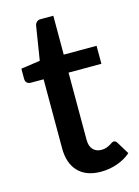

<svg xmlns="http://www.w3.org/2000/svg" viewBox="-106 -730 578 799"><g transform="rotate(-15 183.0 -331.0)"><path d="M229 8Q165.5 8 131.2 -27.8Q97 -63.5 97 -128.5V-425.5H41Q32 -425.5 25.5 -431.2Q19 -437 19 -448.5V-492L101.5 -504L125 -651.5Q127.5 -660 133.5 -665.2Q139.5 -670.5 149.5 -670.5H204.5V-503H346V-425.5H204.5V-136Q204.5 -108.5 218 -94Q231.5 -79.5 254 -79.5Q266.5 -79.5 275.5 -82.8Q284.5 -86 291 -89.8Q297.5 -93.5 302.2 -96.8Q307 -100 311.5 -100Q320.5 -100 326 -90L358 -37.5Q333 -15.5 299 -3.8Q265 8 229 8Z"/></g></svg>

Font: LatoLatin Semibold
Style: Regular
Weight: 600
Designer: Lukasz Dziedzic with Adam Twardoch and Botio Nikoltchev
Foundry: tyPoland Lukasz Dziedzic
Version: Version 2.015; 2015-08-06; http://www.latofonts.com/